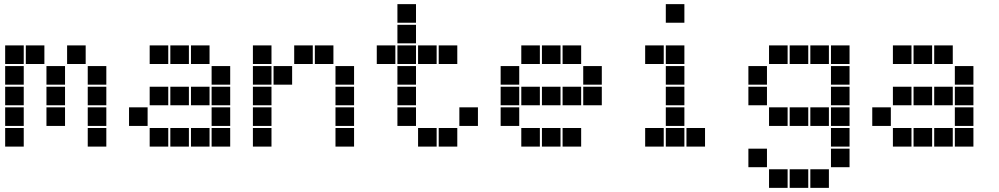

<svg xmlns="http://www.w3.org/2000/svg" viewBox="-20 -715 4840 930"><path d="M6 -495Q5 -495 5 -495Q5 -495 5 -494V-406Q5 -405 5 -405Q5 -405 6 -405H94Q95 -405 95 -405Q95 -405 95 -406V-494Q95 -495 95 -495Q95 -495 94 -495ZM106 -495Q105 -495 105 -495Q105 -495 105 -494V-406Q105 -405 105 -405Q105 -405 106 -405H194Q195 -405 195 -405Q195 -405 195 -406V-494Q195 -495 195 -495Q195 -495 194 -495ZM306 -495Q305 -495 305 -495Q305 -495 305 -494V-406Q305 -405 305 -405Q305 -405 306 -405H394Q395 -405 395 -405Q395 -405 395 -406V-494Q395 -495 395 -495Q395 -495 394 -495ZM6 -395Q5 -395 5 -395Q5 -395 5 -394V-306Q5 -305 5 -305Q5 -305 6 -305H94Q95 -305 95 -305Q95 -305 95 -306V-394Q95 -395 95 -395Q95 -395 94 -395ZM206 -395Q205 -395 205 -395Q205 -395 205 -394V-306Q205 -305 205 -305Q205 -305 206 -305H294Q295 -305 295 -305Q295 -305 295 -306V-394Q295 -395 295 -395Q295 -395 294 -395ZM406 -395Q405 -395 405 -395Q405 -395 405 -394V-306Q405 -305 405 -305Q405 -305 406 -305H494Q495 -305 495 -305Q495 -305 495 -306V-394Q495 -395 495 -395Q495 -395 494 -395ZM6 -295Q5 -295 5 -295Q5 -295 5 -294V-206Q5 -205 5 -205Q5 -205 6 -205H94Q95 -205 95 -205Q95 -205 95 -206V-294Q95 -295 95 -295Q95 -295 94 -295ZM206 -295Q205 -295 205 -295Q205 -295 205 -294V-206Q205 -205 205 -205Q205 -205 206 -205H294Q295 -205 295 -205Q295 -205 295 -206V-294Q295 -295 295 -295Q295 -295 294 -295ZM406 -295Q405 -295 405 -295Q405 -295 405 -294V-206Q405 -205 405 -205Q405 -205 406 -205H494Q495 -205 495 -205Q495 -205 495 -206V-294Q495 -295 495 -295Q495 -295 494 -295ZM6 -195Q5 -195 5 -195Q5 -195 5 -194V-106Q5 -105 5 -105Q5 -105 6 -105H94Q95 -105 95 -105Q95 -105 95 -106V-194Q95 -195 95 -195Q95 -195 94 -195ZM206 -195Q205 -195 205 -195Q205 -195 205 -194V-106Q205 -105 205 -105Q205 -105 206 -105H294Q295 -105 295 -105Q295 -105 295 -106V-194Q295 -195 295 -195Q295 -195 294 -195ZM406 -195Q405 -195 405 -195Q405 -195 405 -194V-106Q405 -105 405 -105Q405 -105 406 -105H494Q495 -105 495 -105Q495 -105 495 -106V-194Q495 -195 495 -195Q495 -195 494 -195ZM6 -95Q5 -95 5 -95Q5 -95 5 -94V-6Q5 -5 5 -5Q5 -5 6 -5H94Q95 -5 95 -5Q95 -5 95 -6V-94Q95 -95 95 -95Q95 -95 94 -95ZM406 -95Q405 -95 405 -95Q405 -95 405 -94V-6Q405 -5 405 -5Q405 -5 406 -5H494Q495 -5 495 -5Q495 -5 495 -6V-94Q495 -95 495 -95Q495 -95 494 -95Z M706 -495Q705 -495 705 -495Q705 -495 705 -494V-406Q705 -405 705 -405Q705 -405 706 -405H794Q795 -405 795 -405Q795 -405 795 -406V-494Q795 -495 795 -495Q795 -495 794 -495ZM806 -495Q805 -495 805 -495Q805 -495 805 -494V-406Q805 -405 805 -405Q805 -405 806 -405H894Q895 -405 895 -405Q895 -405 895 -406V-494Q895 -495 895 -495Q895 -495 894 -495ZM906 -495Q905 -495 905 -495Q905 -495 905 -494V-406Q905 -405 905 -405Q905 -405 906 -405H994Q995 -405 995 -405Q995 -405 995 -406V-494Q995 -495 995 -495Q995 -495 994 -495ZM1006 -395Q1005 -395 1005 -395Q1005 -395 1005 -394V-306Q1005 -305 1005 -305Q1005 -305 1006 -305H1094Q1095 -305 1095 -305Q1095 -305 1095 -306V-394Q1095 -395 1095 -395Q1095 -395 1094 -395ZM706 -295Q705 -295 705 -295Q705 -295 705 -294V-206Q705 -205 705 -205Q705 -205 706 -205H794Q795 -205 795 -205Q795 -205 795 -206V-294Q795 -295 795 -295Q795 -295 794 -295ZM806 -295Q805 -295 805 -295Q805 -295 805 -294V-206Q805 -205 805 -205Q805 -205 806 -205H894Q895 -205 895 -205Q895 -205 895 -206V-294Q895 -295 895 -295Q895 -295 894 -295ZM906 -295Q905 -295 905 -295Q905 -295 905 -294V-206Q905 -205 905 -205Q905 -205 906 -205H994Q995 -205 995 -205Q995 -205 995 -206V-294Q995 -295 995 -295Q995 -295 994 -295ZM1006 -295Q1005 -295 1005 -295Q1005 -295 1005 -294V-206Q1005 -205 1005 -205Q1005 -205 1006 -205H1094Q1095 -205 1095 -205Q1095 -205 1095 -206V-294Q1095 -295 1095 -295Q1095 -295 1094 -295ZM606 -195Q605 -195 605 -195Q605 -195 605 -194V-106Q605 -105 605 -105Q605 -105 606 -105H694Q695 -105 695 -105Q695 -105 695 -106V-194Q695 -195 695 -195Q695 -195 694 -195ZM1006 -195Q1005 -195 1005 -195Q1005 -195 1005 -194V-106Q1005 -105 1005 -105Q1005 -105 1006 -105H1094Q1095 -105 1095 -105Q1095 -105 1095 -106V-194Q1095 -195 1095 -195Q1095 -195 1094 -195ZM706 -95Q705 -95 705 -95Q705 -95 705 -94V-6Q705 -5 705 -5Q705 -5 706 -5H794Q795 -5 795 -5Q795 -5 795 -6V-94Q795 -95 795 -95Q795 -95 794 -95ZM806 -95Q805 -95 805 -95Q805 -95 805 -94V-6Q805 -5 805 -5Q805 -5 806 -5H894Q895 -5 895 -5Q895 -5 895 -6V-94Q895 -95 895 -95Q895 -95 894 -95ZM906 -95Q905 -95 905 -95Q905 -95 905 -94V-6Q905 -5 905 -5Q905 -5 906 -5H994Q995 -5 995 -5Q995 -5 995 -6V-94Q995 -95 995 -95Q995 -95 994 -95ZM1006 -95Q1005 -95 1005 -95Q1005 -95 1005 -94V-6Q1005 -5 1005 -5Q1005 -5 1006 -5H1094Q1095 -5 1095 -5Q1095 -5 1095 -6V-94Q1095 -95 1095 -95Q1095 -95 1094 -95Z M1206 -495Q1205 -495 1205 -495Q1205 -495 1205 -494V-406Q1205 -405 1205 -405Q1205 -405 1206 -405H1294Q1295 -405 1295 -405Q1295 -405 1295 -406V-494Q1295 -495 1295 -495Q1295 -495 1294 -495ZM1406 -495Q1405 -495 1405 -495Q1405 -495 1405 -494V-406Q1405 -405 1405 -405Q1405 -405 1406 -405H1494Q1495 -405 1495 -405Q1495 -405 1495 -406V-494Q1495 -495 1495 -495Q1495 -495 1494 -495ZM1506 -495Q1505 -495 1505 -495Q1505 -495 1505 -494V-406Q1505 -405 1505 -405Q1505 -405 1506 -405H1594Q1595 -405 1595 -405Q1595 -405 1595 -406V-494Q1595 -495 1595 -495Q1595 -495 1594 -495ZM1206 -395Q1205 -395 1205 -395Q1205 -395 1205 -394V-306Q1205 -305 1205 -305Q1205 -305 1206 -305H1294Q1295 -305 1295 -305Q1295 -305 1295 -306V-394Q1295 -395 1295 -395Q1295 -395 1294 -395ZM1306 -395Q1305 -395 1305 -395Q1305 -395 1305 -394V-306Q1305 -305 1305 -305Q1305 -305 1306 -305H1394Q1395 -305 1395 -305Q1395 -305 1395 -306V-394Q1395 -395 1395 -395Q1395 -395 1394 -395ZM1606 -395Q1605 -395 1605 -395Q1605 -395 1605 -394V-306Q1605 -305 1605 -305Q1605 -305 1606 -305H1694Q1695 -305 1695 -305Q1695 -305 1695 -306V-394Q1695 -395 1695 -395Q1695 -395 1694 -395ZM1206 -295Q1205 -295 1205 -295Q1205 -295 1205 -294V-206Q1205 -205 1205 -205Q1205 -205 1206 -205H1294Q1295 -205 1295 -205Q1295 -205 1295 -206V-294Q1295 -295 1295 -295Q1295 -295 1294 -295ZM1606 -295Q1605 -295 1605 -295Q1605 -295 1605 -294V-206Q1605 -205 1605 -205Q1605 -205 1606 -205H1694Q1695 -205 1695 -205Q1695 -205 1695 -206V-294Q1695 -295 1695 -295Q1695 -295 1694 -295ZM1206 -195Q1205 -195 1205 -195Q1205 -195 1205 -194V-106Q1205 -105 1205 -105Q1205 -105 1206 -105H1294Q1295 -105 1295 -105Q1295 -105 1295 -106V-194Q1295 -195 1295 -195Q1295 -195 1294 -195ZM1606 -195Q1605 -195 1605 -195Q1605 -195 1605 -194V-106Q1605 -105 1605 -105Q1605 -105 1606 -105H1694Q1695 -105 1695 -105Q1695 -105 1695 -106V-194Q1695 -195 1695 -195Q1695 -195 1694 -195ZM1206 -95Q1205 -95 1205 -95Q1205 -95 1205 -94V-6Q1205 -5 1205 -5Q1205 -5 1206 -5H1294Q1295 -5 1295 -5Q1295 -5 1295 -6V-94Q1295 -95 1295 -95Q1295 -95 1294 -95ZM1606 -95Q1605 -95 1605 -95Q1605 -95 1605 -94V-6Q1605 -5 1605 -5Q1605 -5 1606 -5H1694Q1695 -5 1695 -5Q1695 -5 1695 -6V-94Q1695 -95 1695 -95Q1695 -95 1694 -95Z M1906 -695Q1905 -695 1905 -695Q1905 -695 1905 -694V-606Q1905 -605 1905 -605Q1905 -605 1906 -605H1994Q1995 -605 1995 -605Q1995 -605 1995 -606V-694Q1995 -695 1995 -695Q1995 -695 1994 -695ZM1906 -595Q1905 -595 1905 -595Q1905 -595 1905 -594V-506Q1905 -505 1905 -505Q1905 -505 1906 -505H1994Q1995 -505 1995 -505Q1995 -505 1995 -506V-594Q1995 -595 1995 -595Q1995 -595 1994 -595ZM1806 -495Q1805 -495 1805 -495Q1805 -495 1805 -494V-406Q1805 -405 1805 -405Q1805 -405 1806 -405H1894Q1895 -405 1895 -405Q1895 -405 1895 -406V-494Q1895 -495 1895 -495Q1895 -495 1894 -495ZM1906 -495Q1905 -495 1905 -495Q1905 -495 1905 -494V-406Q1905 -405 1905 -405Q1905 -405 1906 -405H1994Q1995 -405 1995 -405Q1995 -405 1995 -406V-494Q1995 -495 1995 -495Q1995 -495 1994 -495ZM2006 -495Q2005 -495 2005 -495Q2005 -495 2005 -494V-406Q2005 -405 2005 -405Q2005 -405 2006 -405H2094Q2095 -405 2095 -405Q2095 -405 2095 -406V-494Q2095 -495 2095 -495Q2095 -495 2094 -495ZM2106 -495Q2105 -495 2105 -495Q2105 -495 2105 -494V-406Q2105 -405 2105 -405Q2105 -405 2106 -405H2194Q2195 -405 2195 -405Q2195 -405 2195 -406V-494Q2195 -495 2195 -495Q2195 -495 2194 -495ZM1906 -395Q1905 -395 1905 -395Q1905 -395 1905 -394V-306Q1905 -305 1905 -305Q1905 -305 1906 -305H1994Q1995 -305 1995 -305Q1995 -305 1995 -306V-394Q1995 -395 1995 -395Q1995 -395 1994 -395ZM1906 -295Q1905 -295 1905 -295Q1905 -295 1905 -294V-206Q1905 -205 1905 -205Q1905 -205 1906 -205H1994Q1995 -205 1995 -205Q1995 -205 1995 -206V-294Q1995 -295 1995 -295Q1995 -295 1994 -295ZM1906 -195Q1905 -195 1905 -195Q1905 -195 1905 -194V-106Q1905 -105 1905 -105Q1905 -105 1906 -105H1994Q1995 -105 1995 -105Q1995 -105 1995 -106V-194Q1995 -195 1995 -195Q1995 -195 1994 -195ZM2206 -195Q2205 -195 2205 -195Q2205 -195 2205 -194V-106Q2205 -105 2205 -105Q2205 -105 2206 -105H2294Q2295 -105 2295 -105Q2295 -105 2295 -106V-194Q2295 -195 2295 -195Q2295 -195 2294 -195ZM2006 -95Q2005 -95 2005 -95Q2005 -95 2005 -94V-6Q2005 -5 2005 -5Q2005 -5 2006 -5H2094Q2095 -5 2095 -5Q2095 -5 2095 -6V-94Q2095 -95 2095 -95Q2095 -95 2094 -95ZM2106 -95Q2105 -95 2105 -95Q2105 -95 2105 -94V-6Q2105 -5 2105 -5Q2105 -5 2106 -5H2194Q2195 -5 2195 -5Q2195 -5 2195 -6V-94Q2195 -95 2195 -95Q2195 -95 2194 -95Z M2506 -495Q2505 -495 2505 -495Q2505 -495 2505 -494V-406Q2505 -405 2505 -405Q2505 -405 2506 -405H2594Q2595 -405 2595 -405Q2595 -405 2595 -406V-494Q2595 -495 2595 -495Q2595 -495 2594 -495ZM2606 -495Q2605 -495 2605 -495Q2605 -495 2605 -494V-406Q2605 -405 2605 -405Q2605 -405 2606 -405H2694Q2695 -405 2695 -405Q2695 -405 2695 -406V-494Q2695 -495 2695 -495Q2695 -495 2694 -495ZM2706 -495Q2705 -495 2705 -495Q2705 -495 2705 -494V-406Q2705 -405 2705 -405Q2705 -405 2706 -405H2794Q2795 -405 2795 -405Q2795 -405 2795 -406V-494Q2795 -495 2795 -495Q2795 -495 2794 -495ZM2406 -395Q2405 -395 2405 -395Q2405 -395 2405 -394V-306Q2405 -305 2405 -305Q2405 -305 2406 -305H2494Q2495 -305 2495 -305Q2495 -305 2495 -306V-394Q2495 -395 2495 -395Q2495 -395 2494 -395ZM2806 -395Q2805 -395 2805 -395Q2805 -395 2805 -394V-306Q2805 -305 2805 -305Q2805 -305 2806 -305H2894Q2895 -305 2895 -305Q2895 -305 2895 -306V-394Q2895 -395 2895 -395Q2895 -395 2894 -395ZM2406 -295Q2405 -295 2405 -295Q2405 -295 2405 -294V-206Q2405 -205 2405 -205Q2405 -205 2406 -205H2494Q2495 -205 2495 -205Q2495 -205 2495 -206V-294Q2495 -295 2495 -295Q2495 -295 2494 -295ZM2506 -295Q2505 -295 2505 -295Q2505 -295 2505 -294V-206Q2505 -205 2505 -205Q2505 -205 2506 -205H2594Q2595 -205 2595 -205Q2595 -205 2595 -206V-294Q2595 -295 2595 -295Q2595 -295 2594 -295ZM2606 -295Q2605 -295 2605 -295Q2605 -295 2605 -294V-206Q2605 -205 2605 -205Q2605 -205 2606 -205H2694Q2695 -205 2695 -205Q2695 -205 2695 -206V-294Q2695 -295 2695 -295Q2695 -295 2694 -295ZM2706 -295Q2705 -295 2705 -295Q2705 -295 2705 -294V-206Q2705 -205 2705 -205Q2705 -205 2706 -205H2794Q2795 -205 2795 -205Q2795 -205 2795 -206V-294Q2795 -295 2795 -295Q2795 -295 2794 -295ZM2806 -295Q2805 -295 2805 -295Q2805 -295 2805 -294V-206Q2805 -205 2805 -205Q2805 -205 2806 -205H2894Q2895 -205 2895 -205Q2895 -205 2895 -206V-294Q2895 -295 2895 -295Q2895 -295 2894 -295ZM2406 -195Q2405 -195 2405 -195Q2405 -195 2405 -194V-106Q2405 -105 2405 -105Q2405 -105 2406 -105H2494Q2495 -105 2495 -105Q2495 -105 2495 -106V-194Q2495 -195 2495 -195Q2495 -195 2494 -195ZM2506 -95Q2505 -95 2505 -95Q2505 -95 2505 -94V-6Q2505 -5 2505 -5Q2505 -5 2506 -5H2594Q2595 -5 2595 -5Q2595 -5 2595 -6V-94Q2595 -95 2595 -95Q2595 -95 2594 -95ZM2606 -95Q2605 -95 2605 -95Q2605 -95 2605 -94V-6Q2605 -5 2605 -5Q2605 -5 2606 -5H2694Q2695 -5 2695 -5Q2695 -5 2695 -6V-94Q2695 -95 2695 -95Q2695 -95 2694 -95ZM2706 -95Q2705 -95 2705 -95Q2705 -95 2705 -94V-6Q2705 -5 2705 -5Q2705 -5 2706 -5H2794Q2795 -5 2795 -5Q2795 -5 2795 -6V-94Q2795 -95 2795 -95Q2795 -95 2794 -95Z M3206 -695Q3205 -695 3205 -695Q3205 -695 3205 -694V-606Q3205 -605 3205 -605Q3205 -605 3206 -605H3294Q3295 -605 3295 -605Q3295 -605 3295 -606V-694Q3295 -695 3295 -695Q3295 -695 3294 -695ZM3106 -495Q3105 -495 3105 -495Q3105 -495 3105 -494V-406Q3105 -405 3105 -405Q3105 -405 3106 -405H3194Q3195 -405 3195 -405Q3195 -405 3195 -406V-494Q3195 -495 3195 -495Q3195 -495 3194 -495ZM3206 -495Q3205 -495 3205 -495Q3205 -495 3205 -494V-406Q3205 -405 3205 -405Q3205 -405 3206 -405H3294Q3295 -405 3295 -405Q3295 -405 3295 -406V-494Q3295 -495 3295 -495Q3295 -495 3294 -495ZM3206 -395Q3205 -395 3205 -395Q3205 -395 3205 -394V-306Q3205 -305 3205 -305Q3205 -305 3206 -305H3294Q3295 -305 3295 -305Q3295 -305 3295 -306V-394Q3295 -395 3295 -395Q3295 -395 3294 -395ZM3206 -295Q3205 -295 3205 -295Q3205 -295 3205 -294V-206Q3205 -205 3205 -205Q3205 -205 3206 -205H3294Q3295 -205 3295 -205Q3295 -205 3295 -206V-294Q3295 -295 3295 -295Q3295 -295 3294 -295ZM3206 -195Q3205 -195 3205 -195Q3205 -195 3205 -194V-106Q3205 -105 3205 -105Q3205 -105 3206 -105H3294Q3295 -105 3295 -105Q3295 -105 3295 -106V-194Q3295 -195 3295 -195Q3295 -195 3294 -195ZM3106 -95Q3105 -95 3105 -95Q3105 -95 3105 -94V-6Q3105 -5 3105 -5Q3105 -5 3106 -5H3194Q3195 -5 3195 -5Q3195 -5 3195 -6V-94Q3195 -95 3195 -95Q3195 -95 3194 -95ZM3206 -95Q3205 -95 3205 -95Q3205 -95 3205 -94V-6Q3205 -5 3205 -5Q3205 -5 3206 -5H3294Q3295 -5 3295 -5Q3295 -5 3295 -6V-94Q3295 -95 3295 -95Q3295 -95 3294 -95ZM3306 -95Q3305 -95 3305 -95Q3305 -95 3305 -94V-6Q3305 -5 3305 -5Q3305 -5 3306 -5H3394Q3395 -5 3395 -5Q3395 -5 3395 -6V-94Q3395 -95 3395 -95Q3395 -95 3394 -95Z M3706 -495Q3705 -495 3705 -495Q3705 -495 3705 -494V-406Q3705 -405 3705 -405Q3705 -405 3706 -405H3794Q3795 -405 3795 -405Q3795 -405 3795 -406V-494Q3795 -495 3795 -495Q3795 -495 3794 -495ZM3806 -495Q3805 -495 3805 -495Q3805 -495 3805 -494V-406Q3805 -405 3805 -405Q3805 -405 3806 -405H3894Q3895 -405 3895 -405Q3895 -405 3895 -406V-494Q3895 -495 3895 -495Q3895 -495 3894 -495ZM3906 -495Q3905 -495 3905 -495Q3905 -495 3905 -494V-406Q3905 -405 3905 -405Q3905 -405 3906 -405H3994Q3995 -405 3995 -405Q3995 -405 3995 -406V-494Q3995 -495 3995 -495Q3995 -495 3994 -495ZM4006 -495Q4005 -495 4005 -495Q4005 -495 4005 -494V-406Q4005 -405 4005 -405Q4005 -405 4006 -405H4094Q4095 -405 4095 -405Q4095 -405 4095 -406V-494Q4095 -495 4095 -495Q4095 -495 4094 -495ZM3606 -395Q3605 -395 3605 -395Q3605 -395 3605 -394V-306Q3605 -305 3605 -305Q3605 -305 3606 -305H3694Q3695 -305 3695 -305Q3695 -305 3695 -306V-394Q3695 -395 3695 -395Q3695 -395 3694 -395ZM4006 -395Q4005 -395 4005 -395Q4005 -395 4005 -394V-306Q4005 -305 4005 -305Q4005 -305 4006 -305H4094Q4095 -305 4095 -305Q4095 -305 4095 -306V-394Q4095 -395 4095 -395Q4095 -395 4094 -395ZM3606 -295Q3605 -295 3605 -295Q3605 -295 3605 -294V-206Q3605 -205 3605 -205Q3605 -205 3606 -205H3694Q3695 -205 3695 -205Q3695 -205 3695 -206V-294Q3695 -295 3695 -295Q3695 -295 3694 -295ZM4006 -295Q4005 -295 4005 -295Q4005 -295 4005 -294V-206Q4005 -205 4005 -205Q4005 -205 4006 -205H4094Q4095 -205 4095 -205Q4095 -205 4095 -206V-294Q4095 -295 4095 -295Q4095 -295 4094 -295ZM3706 -195Q3705 -195 3705 -195Q3705 -195 3705 -194V-106Q3705 -105 3705 -105Q3705 -105 3706 -105H3794Q3795 -105 3795 -105Q3795 -105 3795 -106V-194Q3795 -195 3795 -195Q3795 -195 3794 -195ZM3806 -195Q3805 -195 3805 -195Q3805 -195 3805 -194V-106Q3805 -105 3805 -105Q3805 -105 3806 -105H3894Q3895 -105 3895 -105Q3895 -105 3895 -106V-194Q3895 -195 3895 -195Q3895 -195 3894 -195ZM3906 -195Q3905 -195 3905 -195Q3905 -195 3905 -194V-106Q3905 -105 3905 -105Q3905 -105 3906 -105H3994Q3995 -105 3995 -105Q3995 -105 3995 -106V-194Q3995 -195 3995 -195Q3995 -195 3994 -195ZM4006 -195Q4005 -195 4005 -195Q4005 -195 4005 -194V-106Q4005 -105 4005 -105Q4005 -105 4006 -105H4094Q4095 -105 4095 -105Q4095 -105 4095 -106V-194Q4095 -195 4095 -195Q4095 -195 4094 -195ZM4006 -95Q4005 -95 4005 -95Q4005 -95 4005 -94V-6Q4005 -5 4005 -5Q4005 -5 4006 -5H4094Q4095 -5 4095 -5Q4095 -5 4095 -6V-94Q4095 -95 4095 -95Q4095 -95 4094 -95ZM3606 5Q3605 5 3605 5Q3605 5 3605 6V94Q3605 95 3605 95Q3605 95 3606 95H3694Q3695 95 3695 95Q3695 95 3695 94V6Q3695 5 3695 5Q3695 5 3694 5ZM4006 5Q4005 5 4005 5Q4005 5 4005 6V94Q4005 95 4005 95Q4005 95 4006 95H4094Q4095 95 4095 95Q4095 95 4095 94V6Q4095 5 4095 5Q4095 5 4094 5ZM3706 105Q3705 105 3705 105Q3705 105 3705 106V194Q3705 195 3705 195Q3705 195 3706 195H3794Q3795 195 3795 195Q3795 195 3795 194V106Q3795 105 3795 105Q3795 105 3794 105ZM3806 105Q3805 105 3805 105Q3805 105 3805 106V194Q3805 195 3805 195Q3805 195 3806 195H3894Q3895 195 3895 195Q3895 195 3895 194V106Q3895 105 3895 105Q3895 105 3894 105ZM3906 105Q3905 105 3905 105Q3905 105 3905 106V194Q3905 195 3905 195Q3905 195 3906 195H3994Q3995 195 3995 195Q3995 195 3995 194V106Q3995 105 3995 105Q3995 105 3994 105Z M4306 -495Q4305 -495 4305 -495Q4305 -495 4305 -494V-406Q4305 -405 4305 -405Q4305 -405 4306 -405H4394Q4395 -405 4395 -405Q4395 -405 4395 -406V-494Q4395 -495 4395 -495Q4395 -495 4394 -495ZM4406 -495Q4405 -495 4405 -495Q4405 -495 4405 -494V-406Q4405 -405 4405 -405Q4405 -405 4406 -405H4494Q4495 -405 4495 -405Q4495 -405 4495 -406V-494Q4495 -495 4495 -495Q4495 -495 4494 -495ZM4506 -495Q4505 -495 4505 -495Q4505 -495 4505 -494V-406Q4505 -405 4505 -405Q4505 -405 4506 -405H4594Q4595 -405 4595 -405Q4595 -405 4595 -406V-494Q4595 -495 4595 -495Q4595 -495 4594 -495ZM4606 -395Q4605 -395 4605 -395Q4605 -395 4605 -394V-306Q4605 -305 4605 -305Q4605 -305 4606 -305H4694Q4695 -305 4695 -305Q4695 -305 4695 -306V-394Q4695 -395 4695 -395Q4695 -395 4694 -395ZM4306 -295Q4305 -295 4305 -295Q4305 -295 4305 -294V-206Q4305 -205 4305 -205Q4305 -205 4306 -205H4394Q4395 -205 4395 -205Q4395 -205 4395 -206V-294Q4395 -295 4395 -295Q4395 -295 4394 -295ZM4406 -295Q4405 -295 4405 -295Q4405 -295 4405 -294V-206Q4405 -205 4405 -205Q4405 -205 4406 -205H4494Q4495 -205 4495 -205Q4495 -205 4495 -206V-294Q4495 -295 4495 -295Q4495 -295 4494 -295ZM4506 -295Q4505 -295 4505 -295Q4505 -295 4505 -294V-206Q4505 -205 4505 -205Q4505 -205 4506 -205H4594Q4595 -205 4595 -205Q4595 -205 4595 -206V-294Q4595 -295 4595 -295Q4595 -295 4594 -295ZM4606 -295Q4605 -295 4605 -295Q4605 -295 4605 -294V-206Q4605 -205 4605 -205Q4605 -205 4606 -205H4694Q4695 -205 4695 -205Q4695 -205 4695 -206V-294Q4695 -295 4695 -295Q4695 -295 4694 -295ZM4206 -195Q4205 -195 4205 -195Q4205 -195 4205 -194V-106Q4205 -105 4205 -105Q4205 -105 4206 -105H4294Q4295 -105 4295 -105Q4295 -105 4295 -106V-194Q4295 -195 4295 -195Q4295 -195 4294 -195ZM4606 -195Q4605 -195 4605 -195Q4605 -195 4605 -194V-106Q4605 -105 4605 -105Q4605 -105 4606 -105H4694Q4695 -105 4695 -105Q4695 -105 4695 -106V-194Q4695 -195 4695 -195Q4695 -195 4694 -195ZM4306 -95Q4305 -95 4305 -95Q4305 -95 4305 -94V-6Q4305 -5 4305 -5Q4305 -5 4306 -5H4394Q4395 -5 4395 -5Q4395 -5 4395 -6V-94Q4395 -95 4395 -95Q4395 -95 4394 -95ZM4406 -95Q4405 -95 4405 -95Q4405 -95 4405 -94V-6Q4405 -5 4405 -5Q4405 -5 4406 -5H4494Q4495 -5 4495 -5Q4495 -5 4495 -6V-94Q4495 -95 4495 -95Q4495 -95 4494 -95ZM4506 -95Q4505 -95 4505 -95Q4505 -95 4505 -94V-6Q4505 -5 4505 -5Q4505 -5 4506 -5H4594Q4595 -5 4595 -5Q4595 -5 4595 -6V-94Q4595 -95 4595 -95Q4595 -95 4594 -95ZM4606 -95Q4605 -95 4605 -95Q4605 -95 4605 -94V-6Q4605 -5 4605 -5Q4605 -5 4606 -5H4694Q4695 -5 4695 -5Q4695 -5 4695 -6V-94Q4695 -95 4695 -95Q4695 -95 4694 -95Z"/></svg>

Font: Doto Black
Style: Regular
Weight: 900
Version: Version 1.000